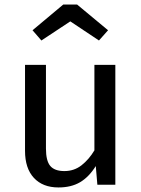

<svg xmlns="http://www.w3.org/2000/svg" viewBox="-20 -812 622 844"><path d="M395 -527H487V0H408L401 -82Q371 -34 332 -11Q293 12 237 12Q168 12 129 -30Q90 -72 90 -149V-527H182V-159Q182 -105 201 -82.5Q220 -60 263 -60Q306 -60 338.5 -85.5Q371 -111 395 -151ZM289 -718 162 -634 123 -679 258 -792H319L455 -679L415 -634Z"/></svg>

Font: Fira Sans Variable
Style: Regular
Weight: 400
Designer: Carrois Corporate & Edenspiekermann AG
Foundry: Carrois Corporate GbR & Edenspiekermann AG
Version: Version 4.202